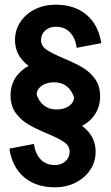

<svg xmlns="http://www.w3.org/2000/svg" viewBox="-20 -731 472 819"><path d="M330 -194Q388 -151 388 -84Q388 -41 365 -6.5Q342 28 302.5 48Q263 68 214 68Q134 68 83 25Q32 -18 20 -97L125 -117Q130 -76 153 -51.5Q176 -27 214 -27Q241 -27 259 -43Q277 -59 277 -84Q277 -109 253.5 -125Q230 -141 180 -162Q132 -182 100.5 -200.5Q69 -219 47 -249Q25 -279 25 -324Q25 -366 45 -398Q65 -430 102 -450Q44 -493 44 -560Q44 -603 67 -637.5Q90 -672 129.5 -691.5Q169 -711 218 -711Q298 -711 349 -668Q400 -625 412 -547L307 -527Q302 -568 279 -592.5Q256 -617 218 -617Q191 -617 173 -601Q155 -585 155 -560Q155 -535 178.5 -519Q202 -503 252 -482Q300 -462 331.5 -443.5Q363 -425 385 -395Q407 -365 407 -320Q407 -278 387 -246Q367 -214 330 -194ZM296 -315Q287 -345 265 -362.5Q243 -380 211 -380Q180 -380 159 -366Q138 -352 136 -329Q145 -299 167 -281.5Q189 -264 221 -264Q252 -264 273 -278Q294 -292 296 -315Z"/></svg>

Font: Akshar Medium
Style: Regular
Weight: 500
Designer: Tall Chai
Foundry: Tall Chai
Version: Version 1.000